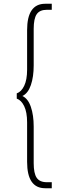

<svg xmlns="http://www.w3.org/2000/svg" viewBox="-20 -800 331 1020"><path d="M159 -647V-452Q159 -392 144 -348Q129 -304 99 -290Q129 -276 144 -232Q159 -188 159 -128V67Q159 121 175 144.5Q191 168 229 168H255V200H220Q124 200 124 60V-150Q124 -204 108.5 -236Q93 -268 69 -276V-304Q93 -312 108.5 -344Q124 -376 124 -430V-640Q124 -780 220 -780H255V-748H229Q191 -748 175 -724.5Q159 -701 159 -647Z"/></svg>

Font: Renner
Style: Thin
Weight: 200
Version: Version 003.000 ; ttfautohint (v0.97) -l 8 -r 50 -G 200 -x 1